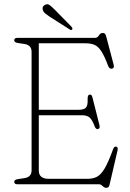

<svg xmlns="http://www.w3.org/2000/svg" viewBox="-20 -881 620 918"><path d="M48 -688.5Q48 -700 63.5 -700H435Q446 -700 453 -711.8Q460 -723.5 471.5 -723.5Q483.5 -723.5 487 -709.5L523.5 -571.5Q528 -554.5 514.5 -552.5Q502.5 -550.5 496.5 -567.5Q479 -614 464 -636.8Q449 -659.5 431.2 -666.8Q413.5 -674 388.5 -674H165.5V-356H355.5Q380.5 -356 390.5 -366.2Q400.5 -376.5 399 -407Q398.5 -426.5 407.5 -428.5Q418.5 -431 422 -415.5L455.5 -282.5Q459.5 -266.5 448.5 -264Q438.5 -261.5 432.5 -277Q421.5 -307.5 408.8 -318.8Q396 -330 372 -330H165.5V-66Q165.5 -26 213 -26H399Q425 -26 444.2 -36.2Q463.5 -46.5 481.2 -77Q499 -107.5 521 -168.5Q526 -181.5 535 -180Q545.5 -178.5 542 -162L503.5 3.5Q500.5 17 488 17Q479 17 470.5 8.5Q462 0 454 0H63.5Q48 0 48 -11.5Q48 -22 65.5 -24.5L98 -29.5Q131 -35 131 -66.5V-633.5Q131 -665 98 -670.5L65.5 -675.5Q48 -678 48 -688.5ZM243.5 -833 322 -753Q324 -750.5 325.8 -746.8Q327.5 -743 325 -740.5Q321 -735 315 -739L217 -801.5Q206 -809 197.2 -815.8Q188.5 -822.5 185.5 -831.5Q178.5 -850.5 197.5 -859Q208.5 -863.5 218.5 -855.8Q228.5 -848 243.5 -833Z"/></svg>

Font: Fraunces 72pt S100 Thin
Style: Regular
Weight: 100
Version: Version 1.000; ttfautohint (v1.8.3)